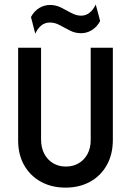

<svg xmlns="http://www.w3.org/2000/svg" viewBox="-20 -842 596 873"><path d="M277.8 11.1Q215.3 11.1 166.7 -15.3Q118.1 -41.7 90.3 -89.9Q62.5 -138.2 62.5 -203.5V-625H166.7V-208.3Q166.7 -170.8 181.2 -143.1Q195.8 -115.3 221.2 -100Q246.5 -84.7 279.2 -84.7Q312.5 -84.7 337.8 -99.7Q363.2 -114.6 377.8 -141.7Q392.4 -168.8 392.4 -204.9V-625H493.1V-206.2Q493.1 -140.3 465.6 -91.3Q438.2 -42.4 389.6 -15.6Q341 11.1 277.8 11.1ZM140.3 -688.9 120.8 -764.6Q135.4 -791.7 158.3 -805.6Q181.2 -819.4 207.6 -819.4Q234.7 -819.4 258.3 -807.3Q281.9 -795.1 304.2 -783Q326.4 -770.8 349.3 -770.8Q370.8 -770.8 387.5 -784.4Q404.2 -797.9 415.3 -821.5L435.4 -746.5Q420.8 -719.4 397.9 -705.2Q375 -691 348.6 -691Q321.5 -691 297.9 -703.1Q274.3 -715.3 252.1 -727.4Q229.9 -739.6 206.9 -739.6Q184.7 -739.6 168.1 -726.4Q151.4 -713.2 140.3 -688.9Z"/></svg>

Font: Afacad Flux Medium
Style: Regular
Weight: 500
Designer: Kristian Moeller
Foundry: Dicotype
Version: Version 1.100